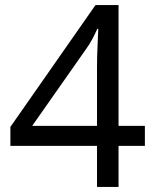

<svg xmlns="http://www.w3.org/2000/svg" viewBox="-20 -738 612 758"><path d="M552 -162H448V0H363V-162H21V-237L357 -718H448V-241H552ZM363 -466Q363 -518 365 -554.5Q367 -591 368 -624H364Q356 -605 344 -583Q332 -561 321 -546L107 -241H363Z"/></svg>

Font: Noto Sans Deseret
Style: Regular
Weight: 400
Designer: Monotype Design Team
Foundry: Monotype Imaging Inc.
Version: Version 2.001; ttfautohint (v1.8.4.7-5d5b)